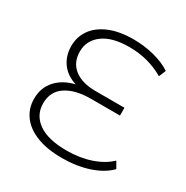

<svg xmlns="http://www.w3.org/2000/svg" viewBox="-163 -841 952 983"><g transform="rotate(30 313.0 -350.0)"><path d="M604 -85Q562 -42 491 -18.5Q420 5 334 5Q245 5 183.5 -19.5Q122 -44 90.5 -87.5Q59 -131 59 -187Q59 -253 99 -297Q139 -341 207 -357Q151 -374 120 -416Q89 -458 89 -517Q89 -570 118.5 -612.5Q148 -655 206.5 -680Q265 -705 349 -705Q412 -705 471 -690Q530 -675 572 -647L555 -606Q463 -660 351 -660Q249 -660 195 -619.5Q141 -579 141 -514Q141 -449 186.5 -413.5Q232 -378 313 -378H483V-332H311Q219 -332 165 -296Q111 -260 111 -190Q111 -121 168 -80.5Q225 -40 336 -40Q413 -40 477.5 -62Q542 -84 582 -123Z"/></g></svg>

Font: Montserrat Alternates Light
Style: Regular
Weight: 300
Designer: Julieta Ulanovsky
Foundry: Julieta Ulanovsky
Version: Version 7.200